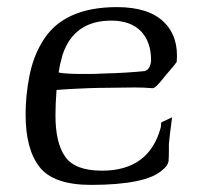

<svg xmlns="http://www.w3.org/2000/svg" viewBox="-20 -508 560 540"><path d="M236 12Q131 12 91.5 -38Q52 -88 52 -186Q52 -239 62.5 -293Q73 -347 97 -387Q154 -488 309 -488Q399 -488 442 -445Q483 -404 477 -334Q473 -328 465 -318.5Q457 -309 445 -295Q432 -278 422.5 -268.5Q413 -259 408 -260Q397 -261 384.5 -261.5Q372 -262 359 -262Q336 -262 317 -261.5Q298 -261 278 -261Q257 -261 228 -260Q199 -259 174 -257.5Q149 -256 139 -255Q136 -215 136 -183Q136 -106 163.5 -67Q191 -28 267 -28Q399 -28 432 -149Q433 -154 433 -158Q433 -162 434 -164L464 -178Q463 -169 460.5 -151Q458 -133 455 -103Q455 -93 455 -81Q455 -69 454 -54Q451 -41 438 -31Q415 -9 363.5 1.5Q312 12 236 12ZM211 -300Q222 -300 235.5 -300Q249 -300 264 -301Q306 -302 336.5 -304Q367 -306 386 -308Q402 -311 405 -337Q405 -391 376 -420.5Q347 -450 293 -450Q188 -450 156 -354Q152 -340 149.5 -329Q147 -318 145 -304Q155 -302 171.5 -301Q188 -300 211 -300Z"/></svg>

Font: Luxurious Roman
Style: Regular
Weight: 400
Designer: Robert E. Leuschke
Foundry: Robert E. Leuschke
Version: Version 1.010; ttfautohint (v1.8.3)